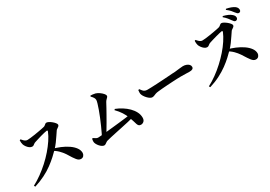

<svg xmlns="http://www.w3.org/2000/svg" viewBox="19 -1781 3862 2749"><g transform="rotate(-30 1950.0 -406.0)"><path d="M56 -16Q126 -53 196.5 -103.5Q267 -154 332.5 -213.5Q398 -273 453.5 -337Q509 -401 552 -465.5Q595 -530 618 -588Q626 -607 607 -607Q592 -605 563.5 -598.5Q535 -592 501.5 -582.5Q468 -573 438 -563.5Q408 -554 389 -548Q372 -543 361.5 -534.5Q351 -526 341 -519.5Q331 -513 316 -513Q294 -513 272.5 -529Q251 -545 235 -567.5Q219 -590 213 -608Q208 -624 206 -642.5Q204 -661 205 -681L222 -688Q233 -674 246 -660.5Q259 -647 274 -638.5Q289 -630 306 -630Q326 -630 357.5 -634Q389 -638 424.5 -643Q460 -648 494.5 -654.5Q529 -661 556.5 -666Q584 -671 598 -675Q611 -678 621 -686.5Q631 -695 641 -702.5Q651 -710 661 -710Q677 -710 699.5 -698Q722 -686 743.5 -668Q765 -650 779.5 -631.5Q794 -613 794 -601Q794 -587 782 -576.5Q770 -566 756 -557.5Q742 -549 736 -540Q718 -514 692.5 -475.5Q667 -437 636.5 -395.5Q606 -354 570 -316Q536 -281 488.5 -237.5Q441 -194 380 -149Q319 -104 241 -64.5Q163 -25 67 5ZM834 -11Q814 -11 798 -21Q782 -31 767.5 -49.5Q753 -68 735 -94Q710 -137 683 -177Q656 -217 618 -255Q580 -293 520 -326L536 -346Q604 -329 668.5 -302Q733 -275 784.5 -239.5Q836 -204 866 -162.5Q896 -121 896 -76Q896 -53 880 -32Q864 -11 834 -11Z M1231 -103Q1248 -132 1270 -177Q1292 -222 1316 -276Q1340 -330 1363 -386Q1386 -442 1404 -492.5Q1422 -543 1433 -580.5Q1444 -618 1444 -634Q1444 -653 1433 -672Q1422 -691 1397 -716L1402 -730Q1419 -729 1439 -727.5Q1459 -726 1481 -720Q1512 -710 1540 -690Q1568 -670 1587 -648Q1606 -626 1606 -610Q1606 -599 1596.5 -588.5Q1587 -578 1574 -565.5Q1561 -553 1552 -536Q1535 -504 1512 -462Q1489 -420 1462.5 -373.5Q1436 -327 1408.5 -279Q1381 -231 1353.5 -186Q1326 -141 1302 -103ZM1220 -12Q1203 -12 1184 -24Q1165 -36 1148.5 -55Q1132 -74 1121 -95Q1110 -116 1109 -133Q1109 -147 1110 -157.5Q1111 -168 1114 -181L1127 -187Q1150 -170 1167 -161.5Q1184 -153 1198 -153Q1208 -153 1244 -156Q1280 -159 1333 -164Q1386 -169 1447 -175.5Q1508 -182 1568 -188.5Q1628 -195 1678.5 -201.5Q1729 -208 1760 -213L1770 -158Q1729 -146 1676 -134Q1623 -122 1566 -110Q1509 -98 1455.5 -86.5Q1402 -75 1359.5 -65.5Q1317 -56 1293 -49Q1282 -47 1269 -37.5Q1256 -28 1243.5 -20Q1231 -12 1220 -12ZM1823 -6Q1801 -6 1789 -16.5Q1777 -27 1769.5 -49Q1762 -71 1752.5 -105Q1743 -139 1725 -185Q1706 -231 1676.5 -278Q1647 -325 1596 -377L1609 -390Q1663 -369 1714 -337Q1765 -305 1805 -265Q1845 -225 1868.5 -179Q1892 -133 1892 -84Q1892 -45 1871 -25.5Q1850 -6 1823 -6Z M2157 -265Q2138 -265 2113.5 -283.5Q2089 -302 2068 -328.5Q2047 -355 2038 -379Q2031 -396 2032 -416.5Q2033 -437 2035 -455L2052 -461Q2067 -441 2079.5 -426Q2092 -411 2109 -402.5Q2126 -394 2152 -394Q2179 -394 2219.5 -395.5Q2260 -397 2308 -399.5Q2356 -402 2404.5 -405Q2453 -408 2497 -411Q2541 -414 2573.5 -416.5Q2606 -419 2622 -419Q2672 -424 2706 -428.5Q2740 -433 2758 -433Q2789 -433 2814 -423.5Q2839 -414 2854.5 -397.5Q2870 -381 2870 -359Q2870 -337 2853 -326.5Q2836 -316 2804 -316Q2775 -316 2743.5 -317.5Q2712 -319 2659 -319Q2636 -319 2598.5 -317.5Q2561 -316 2516 -313.5Q2471 -311 2426 -308Q2381 -305 2343 -302Q2305 -299 2282 -296Q2246 -293 2226 -285.5Q2206 -278 2191 -271.5Q2176 -265 2157 -265Z M3738 -615Q3726 -615 3715.5 -625Q3705 -635 3693 -653Q3679 -674 3658.5 -699.5Q3638 -725 3603 -755L3612 -769Q3655 -758 3689.5 -743Q3724 -728 3746 -707Q3762 -693 3768.5 -679Q3775 -665 3775 -651Q3775 -636 3764.5 -625.5Q3754 -615 3738 -615ZM2937 4Q3008 -33 3078 -83.5Q3148 -134 3213.5 -194Q3279 -254 3335 -318Q3391 -382 3433.5 -446.5Q3476 -511 3500 -569Q3507 -588 3489 -588Q3474 -586 3445.5 -579Q3417 -572 3383.5 -563Q3350 -554 3319.5 -544.5Q3289 -535 3270 -529Q3254 -524 3243 -515.5Q3232 -507 3222 -500Q3212 -493 3197 -493Q3175 -493 3153.5 -509.5Q3132 -526 3116 -548.5Q3100 -571 3094 -589Q3089 -604 3087.5 -622.5Q3086 -641 3087 -662L3103 -668Q3114 -655 3127.5 -641.5Q3141 -628 3155.5 -619.5Q3170 -611 3187 -611Q3208 -611 3239 -614.5Q3270 -618 3305.5 -623.5Q3341 -629 3376 -635Q3411 -641 3438 -646.5Q3465 -652 3480 -656Q3492 -659 3502.5 -667.5Q3513 -676 3522.5 -683.5Q3532 -691 3542 -691Q3558 -691 3580.5 -678.5Q3603 -666 3625 -648Q3647 -630 3661.5 -612Q3676 -594 3676 -582Q3676 -568 3664 -557Q3652 -546 3638 -538Q3624 -530 3618 -521Q3599 -494 3574 -456Q3549 -418 3518.5 -376.5Q3488 -335 3451 -297Q3417 -262 3370 -218.5Q3323 -175 3261.5 -130Q3200 -85 3122 -45Q3044 -5 2949 24ZM3716 8Q3696 8 3680 -2Q3664 -12 3649 -30.5Q3634 -49 3617 -75Q3591 -117 3564 -157.5Q3537 -198 3499 -236Q3461 -274 3402 -307L3417 -327Q3486 -310 3550 -283Q3614 -256 3665.5 -220.5Q3717 -185 3747.5 -143.5Q3778 -102 3778 -57Q3778 -34 3761.5 -13Q3745 8 3716 8ZM3836 -691Q3821 -691 3810.5 -701.5Q3800 -712 3785 -731Q3772 -749 3753 -771Q3734 -793 3695 -823L3704 -836Q3746 -828 3779.5 -815.5Q3813 -803 3834 -788Q3853 -774 3861 -758.5Q3869 -743 3869 -726Q3869 -710 3860 -700.5Q3851 -691 3836 -691Z"/></g></svg>

Font: Noto Serif JP ExtraLight
Style: Bold
Weight: 700
Version: Version 2.003-H1;hotconv 1.1.1;makeotfexe 2.6.0